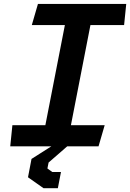

<svg xmlns="http://www.w3.org/2000/svg" viewBox="-20 -750 667 984"><path d="M32.5 0H243L141.5 64.5L123.5 158.5L203 214.5H276.5L292.5 131.5H248L223 113.5L229 83L324.5 0H485L516.5 -108.5H343.5L443.5 -621.5H616L627 -730H174.5L143 -621.5H312.5L212.5 -108.5H43.5Z"/></svg>

Font: Monaspace Krypton SemiBold
Style: Italic
Weight: 600
Italic angle: -11°
Designer: Riley Cran & the Lettermatic Team
Foundry: Lettermatic
Version: Version 1.101 (Monaspace Krypton)